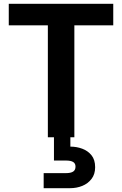

<svg xmlns="http://www.w3.org/2000/svg" viewBox="-20 -720 641 1007"><path d="M231 0V-587H26V-700H574V-587H370V0ZM209 267V188H326Q351 188 363.5 180Q376 172 376 154Q376 137 363.5 129.5Q351 122 326 122H263V-4H349V49Q382 49 411.5 60Q441 71 460 94.5Q479 118 479 157Q479 194 460 218.5Q441 243 411.5 255Q382 267 347 267Z"/></svg>

Font: DM Sans 17pt ExtraBold
Style: Regular
Weight: 800
Version: Version 4.004;gftools[0.9.30]